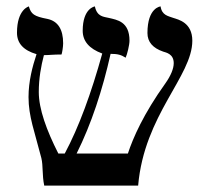

<svg xmlns="http://www.w3.org/2000/svg" viewBox="-20 -579 652 599"><path d="M580 -452C580 -509 536 -518 521 -523C505 -529 485 -531 481 -559C481 -559 440 -556 440 -476C440 -448 457 -429 489 -418C498 -415 522 -411 522 -382C522 -365 513 -343 496 -319C428 -224 395 -149 379 -100H219C265 -192 300 -299 325 -411C347 -411 358 -408 372 -399C377 -410 384 -439 384 -452C384 -512 345 -517 320 -523C304 -527 283 -526 276 -559C276 -559 238 -554 238 -483C238 -451 258 -427 299 -412C265 -289 226 -182 182 -100H162C125 -173 101 -239 101 -292C101 -334 108 -373 117 -407C134 -407 145 -409 172 -409C174 -415 177 -433 177 -444C177 -487 161 -513 128 -520C86 -528 77 -535 70 -559C70 -559 33 -550 33 -477C33 -444 53 -422 94 -410C81 -371 69 -325 69 -276C69 -216 88 -168 109 -86C115 -61 111 -33 118 0H411C430 -221 580 -341 580 -452Z"/></svg>

Font: Libertinus Sans
Style: Regular
Weight: 400
Designer: Philipp H. Poll, Khaled Hosny
Foundry: Caleb Maclennan
Version: Version 7.050;RELEASE